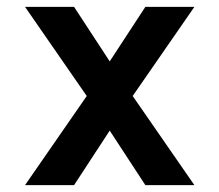

<svg xmlns="http://www.w3.org/2000/svg" viewBox="-20 -540 640 560"><path d="M53 0 233 -260 53 -520H196L300 -361L404 -520H547L367 -260L547 0H404L300 -159L196 0Z"/></svg>

Font: Iosevka Custom Extended
Style: Bold
Weight: 700
Width: 7
Monospace: yes
Designer: Belleve Invis
Foundry: Belleve Invis
Version: Version 11.2.4; ttfautohint (v1.8.4)